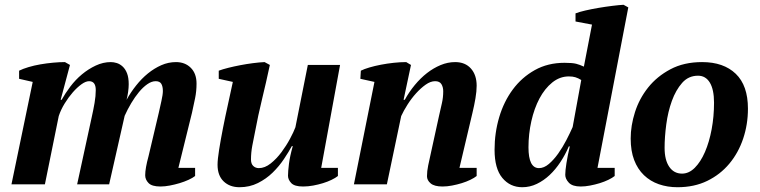

<svg xmlns="http://www.w3.org/2000/svg" viewBox="-20 -772 3181 804"><path d="M645 -300Q650 -323 656 -349.5Q662 -376 662 -391Q662 -410 655.5 -421Q649 -432 632 -432Q615 -432 597 -419.5Q579 -407 562 -386.5Q545 -366 529.5 -340Q514 -314 502 -287L437 0H303L364 -281Q371 -312 376 -341Q381 -370 381 -395Q381 -432 353 -432Q339 -432 321 -419Q303 -406 285 -385.5Q267 -365 251 -339Q235 -313 226 -286L168 0H28L117 -429L60 -442V-476Q76 -484 99.5 -491Q123 -498 149 -502.5Q175 -507 202 -509.5Q229 -512 252 -512L273 -500L234 -354H238Q253 -381 274.5 -409.5Q296 -438 323 -460.5Q350 -483 381 -497.5Q412 -512 444 -512Q456 -512 469 -508Q482 -504 493.5 -493.5Q505 -483 512 -465Q519 -447 519 -419Q519 -405 516.5 -387Q514 -369 510 -354Q527 -385 550 -414Q573 -443 599.5 -464.5Q626 -486 655.5 -499Q685 -512 717 -512Q755 -512 779 -488Q803 -464 803 -422Q803 -390 797 -361Q791 -332 784 -300L727 -69H797V-35Q787 -27 769.5 -19Q752 -11 732 -5Q712 1 691 5Q670 9 652 9Q616 9 602 -5.5Q588 -20 588 -38Q588 -67 602 -118Z M1395 -69V-35Q1385 -27 1368.5 -19Q1352 -11 1332.5 -5Q1313 1 1291.5 5Q1270 9 1249 9Q1213 9 1199.5 -5.5Q1186 -20 1186 -36Q1186 -54 1190 -86Q1194 -118 1206 -160H1202Q1189 -136 1169 -106Q1149 -76 1122 -49.5Q1095 -23 1060 -5.5Q1025 12 983 12Q942 12 916.5 -12.5Q891 -37 891 -82Q891 -104 897.5 -145Q904 -186 913.5 -234.5Q923 -283 934.5 -334.5Q946 -386 955 -429L896 -442V-476Q912 -482 936 -488Q960 -494 986 -499Q1012 -504 1039 -507.5Q1066 -511 1088 -512L1110 -500Q1094 -425 1077.5 -357.5Q1061 -290 1047 -215Q1042 -191 1036.5 -162Q1031 -133 1031 -104Q1031 -86 1040.5 -77Q1050 -68 1064 -68Q1089 -68 1113.5 -87.5Q1138 -107 1158.5 -134.5Q1179 -162 1194.5 -191Q1210 -220 1217 -239L1269 -500H1404L1325 -69Z M1818 -285Q1825 -316 1830.5 -340Q1836 -364 1836 -390Q1836 -407 1828.5 -419.5Q1821 -432 1802 -432Q1783 -432 1762.5 -417.5Q1742 -403 1722.5 -381.5Q1703 -360 1686.5 -334Q1670 -308 1660 -286L1600 0H1462L1548 -429L1489 -442L1491 -476Q1505 -483 1527 -489.5Q1549 -496 1575 -501Q1601 -506 1628.5 -509Q1656 -512 1681 -512L1701 -500L1670 -354H1675Q1693 -387 1717 -416Q1741 -445 1768 -466Q1795 -487 1825 -499.5Q1855 -512 1886 -512Q1928 -512 1952 -485Q1976 -458 1976 -413Q1976 -390 1971 -360.5Q1966 -331 1959 -302L1904 -69H1976V-35Q1966 -27 1949.5 -19Q1933 -11 1913.5 -5Q1894 1 1873 5Q1852 9 1833 9Q1799 9 1783.5 -4Q1768 -17 1768 -34Q1768 -55 1773 -79Q1778 -103 1783 -125Z M2237 -68Q2258 -68 2278.5 -85.5Q2299 -103 2317.5 -129Q2336 -155 2351.5 -185Q2367 -215 2378 -240L2414 -437Q2401 -445 2389.5 -448.5Q2378 -452 2362 -452Q2324 -452 2292.5 -426.5Q2261 -401 2239 -359.5Q2217 -318 2205 -264.5Q2193 -211 2193 -155Q2193 -68 2237 -68ZM2362 -159Q2347 -124 2326.5 -93Q2306 -62 2281.5 -39Q2257 -16 2228 -2Q2199 12 2167 12Q2116 12 2083.5 -27Q2051 -66 2051 -145Q2051 -216 2070.5 -281.5Q2090 -347 2127.5 -397.5Q2165 -448 2219.5 -478.5Q2274 -509 2344 -509Q2377 -509 2392.5 -505Q2408 -501 2425 -493L2459 -669L2390 -682V-716Q2405 -722 2431 -728Q2457 -734 2486.5 -739Q2516 -744 2544.5 -747.5Q2573 -751 2591 -752L2611 -741L2482 -69H2554V-35Q2544 -27 2527.5 -19Q2511 -11 2491.5 -5Q2472 1 2451 5Q2430 9 2412 9Q2377 9 2362 -7Q2347 -23 2347 -40Q2347 -57 2352 -89Q2357 -121 2366 -159Z M2621 -192Q2621 -246 2639 -302.5Q2657 -359 2694 -405.5Q2731 -452 2787.5 -482Q2844 -512 2920 -512Q3010 -512 3061 -463Q3112 -414 3112 -317Q3112 -251 3092 -191.5Q3072 -132 3034 -86.5Q2996 -41 2941.5 -14.5Q2887 12 2817 12Q2775 12 2739 -0.5Q2703 -13 2676.5 -38.5Q2650 -64 2635.5 -102Q2621 -140 2621 -192ZM2903 -455Q2863 -455 2836.5 -425Q2810 -395 2793.5 -349.5Q2777 -304 2770 -251Q2763 -198 2763 -153Q2763 -102 2782.5 -73.5Q2802 -45 2836 -45Q2865 -45 2889.5 -69.5Q2914 -94 2932 -135.5Q2950 -177 2960 -230.5Q2970 -284 2970 -342Q2970 -397 2952.5 -426Q2935 -455 2903 -455Z"/></svg>

Font: PT Serif
Style: Bold Italic
Weight: 700
Italic angle: -12°
Designer: A.Korolkova, O.Umpeleva, V.Yefimov
Foundry: ParaType Ltd
Version: Version 1.000W OFL